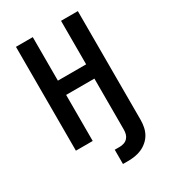

<svg xmlns="http://www.w3.org/2000/svg" viewBox="-225 -849 1049 1177"><g transform="rotate(-30 300.0 -260.0)"><path d="M290 215V114H326Q341 114 356 109Q371 104 381.5 92.5Q392 81 396 66Q400 51 400 35V-326H200V0H81V-735H200V-427H400V-735H519V35Q519 60 514 85Q509 110 497 131.5Q485 153 465.5 170Q446 187 423.5 197Q401 207 376 211Q351 215 326 215Z"/></g></svg>

Font: Iosevka Aile
Style: Bold
Weight: 700
Designer: Belleve Invis
Foundry: Belleve Invis
Version: Version 28.0.1; ttfautohint (v1.8.4)